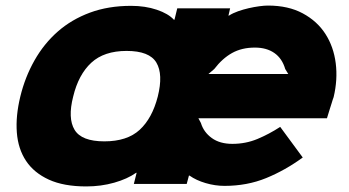

<svg xmlns="http://www.w3.org/2000/svg" viewBox="-20 -660 1256 690"><path d="M1016 -394 1005 -412Q994 -450 966 -469.5Q938 -489 896 -489Q849 -489 814 -469.5Q779 -450 750 -412L729 -394ZM651 1H461L471 -39H469Q438 -17 390.5 -3.5Q343 10 290 10Q209 10 155.5 -14.5Q102 -39 73.5 -82Q45 -125 40.5 -184Q36 -243 53 -313Q70 -383 104 -443Q138 -503 187.5 -546.5Q237 -590 303 -614.5Q369 -639 451 -639Q502 -639 543.5 -625Q585 -611 605 -589H607L617 -630H807L801 -604H803Q817 -613 835.5 -619.5Q854 -626 873.5 -630.5Q893 -635 911.5 -637.5Q930 -640 943 -640Q1016 -640 1068 -612Q1120 -584 1149.5 -538Q1179 -492 1186.5 -433Q1194 -374 1179 -311Q1177 -306 1175.5 -301Q1174 -296 1171.5 -288Q1169 -280 1165 -267.5Q1161 -255 1155 -235H693L702 -218Q712 -185 741 -164Q770 -143 815 -143Q863 -143 905 -160.5Q947 -178 987 -204L1068 -94Q1005 -48 936.5 -20Q868 8 787 8Q753 8 719 -2Q685 -12 661 -29H659ZM547 -313Q567 -393 542 -435Q517 -477 435 -477Q354 -477 308 -434.5Q262 -392 243 -313Q223 -235 248 -193.5Q273 -152 355 -152Q437 -152 482 -193.5Q527 -235 547 -313Z"/></svg>

Font: TypoPRO Sinkin Sans
Style: 800 Black Italic
Weight: 900
Italic angle: -112°
Designer: Keith Bates
Foundry: K-Type
Version: Sinkin Sans (version 1.0)  by Keith Bates   •   © 2014   www